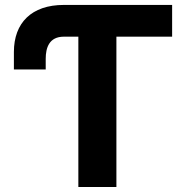

<svg xmlns="http://www.w3.org/2000/svg" viewBox="-20 -747 743 767"><path d="M667.6 -727.3H235.1C105.8 -727.3 35.5 -655.5 35.5 -539.4V-469.5H162.6V-512.1C162.6 -555.8 176.1 -600.5 235.1 -600.5H293V0H445V-600.5H667.6Z"/></svg>

Font: Margiela Sans
Style: Bold
Weight: 700
Designer: Stefan Endress, Andreas Faust
Version: Version 1.100;FEAKit 1.0